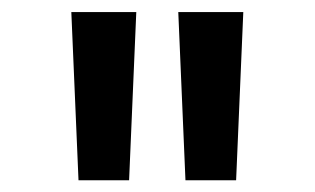

<svg xmlns="http://www.w3.org/2000/svg" viewBox="-20 -748 535 326"><path d="M113.3 -441.9 101.1 -727.5H211.4L199.2 -441.9ZM294.9 -441.9 282.7 -727.5H393.1L380.9 -441.9Z"/></svg>

Font: Inter Medium
Style: Regular
Weight: 500
Designer: Rasmus Andersson
Foundry: rsms
Version: Version 4.001;git-9221beed3